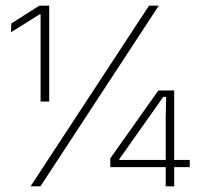

<svg xmlns="http://www.w3.org/2000/svg" viewBox="-20 -659 702 679"><path d="M123.5 -300V-608.5H120.5L19 -545L20 -576L119 -639H154V-300ZM88 0 507 -639H541.5L123 0ZM566 0V-241.5L567.5 -316.5H557.5L402 -96.5V-82.5L388 -93.5H651V-68H370V-99L540 -339H596V0Z"/></svg>

Font: Anek Bangla
Style: Extra-light
Weight: 200
Designer: Sulekha Rajkumar (Bangla), Yesha Goshar (Latin)
Foundry: Ek Type
Version: Version 1.002;March 21, 2022;FontCreator 13.0.0.2683 64-bit